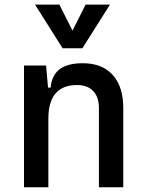

<svg xmlns="http://www.w3.org/2000/svg" viewBox="-20 -796 626 816"><path d="M400.4 0V-336.9Q400.4 -383.8 376 -409.2Q351.6 -434.6 307.6 -434.6Q185.5 -434.6 185.5 -291L155.3 -423.8H195.3Q199.7 -476.1 233.4 -501.7Q267.1 -527.3 332 -527.3Q414.1 -527.3 459 -477.5Q503.9 -427.7 503.9 -336.9V0ZM82 0V-517.6H175.8L185.5 -408.2V0ZM246.1 -590.8 128.9 -776.4H232.4L293 -656.2H283.2L343.8 -776.4H447.3L330.1 -590.8Z"/></svg>

Font: Cascadia Code PL
Style: Regular
Weight: 400
Monospace: yes
Designer: Aaron Bell
Foundry: Saja Typeworks
Version: Version 2102.003